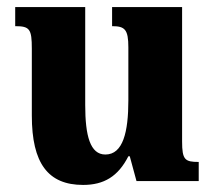

<svg xmlns="http://www.w3.org/2000/svg" viewBox="-20 -512 608 543"><path d="M215 11C274 11 314 -13 343 -70H347L366 0H542V-54C503 -54 495 -60 495 -112V-492H297V-438C333 -438 343 -429 343 -378V-228C343 -139 328 -75 278 -75C235 -75 221 -128 221 -215V-492H23V-438C64 -438 70 -430 70 -374V-185C70 -50 116 11 215 11Z"/></svg>

Font: Noto Serif Armenian Condensed Extra
Style: Regular
Weight: 800
Width: 3
Designer: Monotype Design Team
Foundry: Monotype Imaging Inc.
Version: Version 1.901